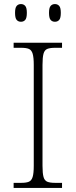

<svg xmlns="http://www.w3.org/2000/svg" viewBox="-20 -924 374 944"><path d="M47 0V-25H84Q109 -25 122 -30.5Q135 -36 140.5 -54Q146 -72 146 -109V-605Q146 -642 140.5 -660Q135 -678 122 -683.5Q109 -689 84 -689H47V-714H285V-689H251Q226 -689 212.5 -683.5Q199 -678 194 -660Q189 -642 189 -605V-109Q189 -72 194 -54Q199 -36 212.5 -30.5Q226 -25 251 -25H285V0ZM250 -817Q237 -817 229 -826Q221 -835 221 -861Q221 -886 229 -895Q237 -904 250 -904Q263 -904 271 -895Q279 -886 279 -861Q279 -835 271 -826Q263 -817 250 -817ZM83 -817Q70 -817 62 -826Q54 -835 54 -861Q54 -886 62 -895Q70 -904 83 -904Q96 -904 104 -895Q112 -886 112 -861Q112 -835 104 -826Q96 -817 83 -817Z"/></svg>

Font: Noto Serif Tamil ExtraLight
Style: Regular
Weight: 200
Designer: Indian Type Foundry, Tom Grace, and the Monotype Design Team
Foundry: Monotype Imaging Inc.
Version: Version 2.004; ttfautohint (v1.8.4.7-5d5b)